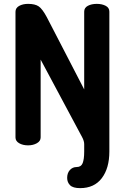

<svg xmlns="http://www.w3.org/2000/svg" viewBox="-20 -751 646 992"><path d="M415 32V-6Q415 -22 405 -41L190 -443V-41Q190 -22 170.5 -11Q151 0 125 0Q98 0 79 -11Q60 -22 60 -41V-690Q60 -710 79 -720.5Q98 -731 125 -731Q161 -731 180 -718Q199 -705 222 -662L415 -289V-691Q415 -711 434 -721Q453 -731 480 -731Q507 -731 526 -721Q545 -711 545 -691V32Q545 118 506 169.5Q467 221 394 221Q357 221 342 206Q327 191 327 168Q327 143 341 127.5Q355 112 376 112Q399 112 407 92Q415 72 415 32Z"/></svg>

Font: Dosis
Style: Regular
Weight: 400
Designer: Edgar Tolentino, Pablo Impallari, Igino Marini
Foundry: Edgar Tolentino, Pablo Impallari, Igino Marini
Version: Version 1.007;Glyphs 3.1.1 (3134)